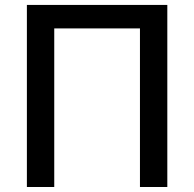

<svg xmlns="http://www.w3.org/2000/svg" viewBox="-20 -747 776 767"><path d="M87.4 0V-727.3H648.4V0H539.1V-633.5H196.7V0Z"/></svg>

Font: Cannonade Med
Style: Regular
Weight: 500
Designer: Rasmus Andersson
Foundry: rsms
Version: Version 3.012;git-f93a4a705